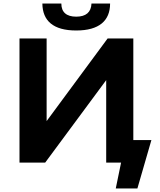

<svg xmlns="http://www.w3.org/2000/svg" viewBox="-20 -917 900 1083"><path d="M834 -127H732V-700H587L243 -234V-700H90V0H235L579 -465V0H663L633 146H755ZM410 -745C539 -745 601 -800 601 -897H496C494 -848 465 -823 410 -823C355 -823 326 -848 326 -897H219C220 -800 280 -745 410 -745Z"/></svg>

Font: Montserrat-Alt1
Style: Bold
Weight: 700
Designer: Differentunic
Foundry: Differentunic
Version: Version 7.222